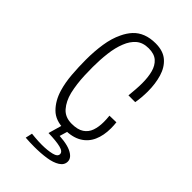

<svg xmlns="http://www.w3.org/2000/svg" viewBox="-210 -597 822 822"><g transform="rotate(45 201.0 -185.5)"><path d="M205 11Q152 11 122 -19Q92 -49 78 -96Q67 -133 63.5 -177Q60 -221 60 -265Q60 -316 67 -361.5Q74 -407 91 -442Q103 -468 120.5 -487Q138 -506 163.5 -516Q189 -526 222 -526Q268 -526 294.5 -503Q321 -480 332.5 -441.5Q344 -403 344 -356Q344 -340 342.5 -321.5Q341 -303 338 -286H297Q299 -306 300.5 -326.5Q302 -347 302 -364Q302 -401 294.5 -429Q287 -457 268.5 -473.5Q250 -490 216 -490Q181 -490 159.5 -471.5Q138 -453 126 -422Q113 -390 108 -348.5Q103 -307 103 -264Q103 -239 104 -213.5Q105 -188 108 -165Q111 -142 116 -120Q126 -80 148.5 -54Q171 -28 211 -28Q247 -28 267 -41.5Q287 -55 295 -78Q303 -101 303 -131Q303 -139 302.5 -148Q302 -157 301 -167L342 -168Q343 -159 343.5 -150.5Q344 -142 344 -133Q344 -90 329.5 -57.5Q315 -25 284.5 -7Q254 11 205 11ZM168 155Q155 155 141 154.5Q127 154 114 153L121 122Q131 123 141.5 124Q152 125 163 125.5Q174 126 184 126Q218 126 243 120Q268 114 268 99Q268 84 242.5 77.5Q217 71 169 70L178 44Q248 44 281 59Q314 74 314 98Q314 119 293.5 132Q273 145 240 150Q207 155 168 155ZM225 0 204 70H169L189 0Z"/></g></svg>

Font: Truculenta ExtraLight
Style: Regular
Weight: 250
Version: Version 1.002